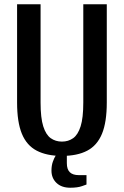

<svg xmlns="http://www.w3.org/2000/svg" viewBox="-20 -720 580 899"><path d="M270 10Q199 10 152 -14.5Q105 -39 82.5 -93.5Q60 -148 60 -240V-700H170V-240Q170 -168 182.5 -128.5Q195 -89 217.5 -73Q240 -57 270 -57Q300 -57 322.5 -73Q345 -89 357.5 -128.5Q370 -168 370 -240V-700H480V-240Q480 -148 457.5 -93.5Q435 -39 388.5 -14.5Q342 10 270 10ZM309 159Q268 159 244.5 136.5Q221 114 221 79Q221 55 227.5 37Q234 19 240.5 9Q247 -1 247 -1H293V44Q293 73 307 86.5Q321 100 349 100H385V144Q385 144 364 151.5Q343 159 309 159Z"/></svg>

Font: Cuprum SemiBold
Style: Regular
Weight: 600
Designer: Jovanny Lemonad
Foundry: Jovanny Lemonad
Version: Version 3.000